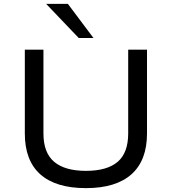

<svg xmlns="http://www.w3.org/2000/svg" viewBox="-20 -961 886 990"><path d="M423 9Q268 9 188 -62Q108 -133 108 -273V-705H204V-273Q204 -173 259.5 -126.5Q315 -80 423 -80Q532 -80 586.5 -126.5Q641 -173 641 -273V-705H738V-273Q738 -134 658 -62.5Q578 9 423 9ZM386 -765 218 -941H330L462 -765Z"/></svg>

Font: Nunito Sans 7pt SemiExpanded
Style: Regular
Weight: 400
Width: 6
Designer: Vernon Adams
Foundry: Vernon Adams
Version: Version 3.101;gftools[0.9.27]